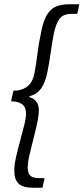

<svg xmlns="http://www.w3.org/2000/svg" viewBox="-20 -728 392 900"><path d="M47 72Q47 44 55.5 7Q64 -30 74.5 -68.5Q85 -107 93.5 -141Q102 -175 102 -197Q102 -207 99 -217.5Q96 -228 88.5 -235.5Q81 -243 67 -248Q53 -253 32 -253L43 -303Q68 -303 85.5 -310Q103 -317 114.5 -328.5Q126 -340 132 -354Q138 -368 141 -382Q150 -430 155.5 -476Q161 -522 172 -573Q179 -612 190 -638Q201 -664 216.5 -679.5Q232 -695 254 -701.5Q276 -708 306 -708H352L342 -663H316Q276 -663 259 -640Q242 -617 232 -569Q224 -526 217.5 -480.5Q211 -435 202 -389Q192 -340 172.5 -313Q153 -286 118 -277V-273Q142 -265 152 -249.5Q162 -234 162 -212Q162 -186 154 -149.5Q146 -113 136 -74.5Q126 -36 118 -1Q110 34 110 58Q110 83 121.5 95Q133 107 165 107H189L179 152H135Q88 152 67.5 133Q47 114 47 72Z"/></svg>

Font: mr_Source Sans Pro
Style: Italic
Weight: 400
Italic angle: -11°
Designer: Paul D. Hunt
Foundry: Adobe Systems Incorporated
Version: Version 1.036;July 10, 2024;FontCreator 11.5.0.2430 64-bit